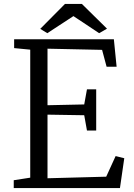

<svg xmlns="http://www.w3.org/2000/svg" viewBox="-20 -958 685 978"><path d="M311 -938H397L525 -812L485 -789L354 -876L221 -789L185 -811ZM134 -53V-705L52 -713V-758H560L574 -618H523L500 -704L222 -710V-422L409 -426L423 -503H470V-293H423L409 -371L222 -374V-50L521 -58L569 -163L613 -152L591 0H50V-40Z"/></svg>

Font: Grenzecho Serif
Style: Serif-Regular
Weight: 400
Designer: Dan Reynolds
Foundry: Dan Reynolds
Version: Version 1.001; ttfautohint (v1.1) -l 5 -r 5 -G 72 -x 0 -D la